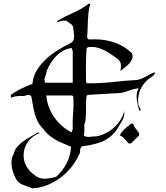

<svg xmlns="http://www.w3.org/2000/svg" viewBox="-20 -777 899 1040"><path d="M377 -254Q377 -254 371 -260H231Q233 -230 243.5 -200.5Q254 -171 272 -144.5Q290 -118 314.5 -96Q339 -74 368 -60L374 -78Q372 -118 376 -164.5Q380 -211 377 -254ZM374 -329V-500L368 -517Q344 -514 323 -502.5Q302 -491 284.5 -473.5Q267 -456 254 -434.5Q241 -413 233 -392Q231 -376 224 -359.5Q217 -343 225 -329ZM820 -386Q819 -377 814 -371.5Q809 -366 802 -361Q795 -356 788 -351.5Q781 -347 776 -341Q748 -315 736 -280.5Q724 -246 730 -209Q732 -201 737 -194.5Q742 -188 742 -179H734Q725 -208 721 -239Q717 -270 730 -299Q701 -295 671 -283.5Q641 -272 608 -272L455 -263L449 -257Q446 -238 446 -218V-178Q446 -158 444.5 -138.5Q443 -119 437 -102Q436 -88 437 -73Q438 -58 434 -44Q441 -37 449 -36Q457 -35 465.5 -35.5Q474 -36 483 -37.5Q492 -39 500 -38Q526 -42 551 -54.5Q576 -67 597 -85.5Q618 -104 632.5 -127Q647 -150 653 -176Q656 -147 641 -122L611 -72Q576 -26 527.5 -8Q479 10 425 15Q414 24 414 38Q414 53 407 63Q390 100 363.5 132Q337 164 304 188Q271 212 233.5 226.5Q196 241 156 243Q145 238 134 234.5Q123 231 112 227Q101 223 90.5 217Q80 211 72 201Q63 186 55.5 168Q48 150 44.5 131Q41 112 42.5 93Q44 74 54 57Q59 35 73.5 18Q88 1 107 -12.5Q126 -26 147 -37.5Q168 -49 186 -60L195 -56Q159 -44 134.5 -12.5Q110 19 108 57Q106 94 123 123.5Q140 153 171 174Q195 193 226.5 191Q258 189 285 180Q320 148 341 107Q362 66 365 18L323 0Q302 -8 282.5 -19Q263 -30 245.5 -44.5Q228 -59 213 -80Q195 -98 184.5 -118.5Q174 -139 168 -161.5Q162 -184 158 -208L150 -254Q145 -261 140 -262.5Q135 -264 129 -262.5Q123 -261 117 -259Q111 -257 105 -257Q87 -258 70.5 -256Q54 -254 39 -248V-263Q66 -283 95.5 -297Q125 -311 156 -323Q159 -364 180 -397.5Q201 -431 231 -458.5Q261 -486 296.5 -507.5Q332 -529 365 -545Q375 -552 378.5 -562Q382 -572 381.5 -583.5Q381 -595 379 -606.5Q377 -618 377 -628Q373 -642 362 -648.5Q351 -655 341 -664Q325 -666 314.5 -664.5Q304 -663 291 -655V-664Q333 -689 377 -708Q421 -727 461 -757H470Q462 -734 459.5 -711.5Q457 -689 456 -666Q455 -643 454.5 -619Q454 -595 452 -571L461 -563Q527 -568 587 -551Q647 -534 695 -488Q701 -471 695.5 -457.5Q690 -444 679.5 -432.5Q669 -421 655.5 -411Q642 -401 632 -392Q636 -406 635 -425Q634 -444 617 -458L580 -484Q561 -497 541.5 -506.5Q522 -516 500.5 -520.5Q479 -525 455 -521L449 -515Q446 -472 445.5 -423Q445 -374 446 -332L452 -326Q520 -325 587.5 -332.5Q655 -340 724 -344Q750 -350 773 -364Q796 -378 820 -386ZM734 -44 689 0H677Q667 -12 655 -25Q643 -38 629 -44Q636 -59 646.5 -70Q657 -81 671 -92Q675 -93 679 -97.5Q683 -102 687 -105Q691 -108 695 -108Q699 -108 704 -102Q705 -94 710 -87Q715 -80 720.5 -73.5Q726 -67 730.5 -60Q735 -53 734 -44Z"/></svg>

Font: RailwayAlternate
Style: Regular
Weight: 400
Version: 1.000